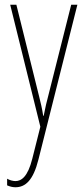

<svg xmlns="http://www.w3.org/2000/svg" viewBox="-20 -547 356 809"><path d="M23 -527 150 -13 116 122C97 198 70 216 45 216C34 216 20 212 10 206V234C22 239 32 242 45 242C87 242 120 213 142 125L306 -527H280L183 -142C177 -120 172 -99 164 -59H162C159 -73 161 -76 145 -140L49 -527Z"/></svg>

Font: Noto Sans Myanmar UI ExtraCondensed Thin
Style: Regular
Weight: 100
Width: 2
Designer: Monotype Design Team
Foundry: Monotype Imaging Inc.
Version: Version 2.103